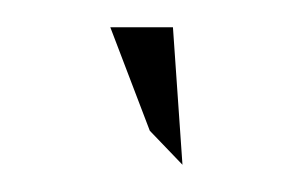

<svg xmlns="http://www.w3.org/2000/svg" viewBox="-20 -797 212 141"><path d="M114 -676 107 -777H61L90 -701Z"/></svg>

Font: Charger Static
Style: 2
Weight: 1000
Designer: Jasper
Foundry: KineticPlasma Fonts/Cannot Into Space Fonts
Version: Version 1.1